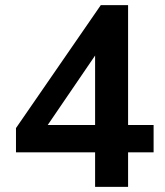

<svg xmlns="http://www.w3.org/2000/svg" viewBox="-20 -725 640 745"><path d="M349 0V-134H42V-228L371 -705H477V-240H576V-134H477V0ZM349 -240V-552H378L142 -206V-240Z"/></svg>

Font: Nunito Sans 12pt ExtraLight 12pt
Style: Bold
Weight: 700
Version: Version 3.101;gftools[0.9.27]